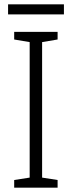

<svg xmlns="http://www.w3.org/2000/svg" viewBox="-20 -860 329 880"><path d="M273 -840H17V-794H273ZM244 0V-35L173 -46V-667L244 -679V-714H45V-679L116 -667V-46L45 -35V0Z"/></svg>

Font: Noto Sans Telugu SemiCondensed Light
Style: Regular
Weight: 300
Width: 4
Designer: Jelle Bosma - Monotype Design Team
Foundry: Monotype Imaging Inc.
Version: Version 2.005